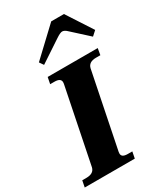

<svg xmlns="http://www.w3.org/2000/svg" viewBox="-259 -1080 1013 1176"><g transform="rotate(-30 247.0 -492.0)"><path d="M118 -804 309 -984H399L516 -804L484 -775L372 -877Q352 -897 336 -897Q322 -897 292 -877L138 -775ZM-13 -46H16Q69 -46 78 -85L185 -614Q186 -618 186 -625Q186 -654 141 -654H111L120 -700H474L466 -654H435Q383 -654 374 -614L267 -85Q266 -81 266 -74Q266 -60 276.5 -53Q287 -46 310 -46H341L332 0H-22Z"/></g></svg>

Font: Taviraj ExtraBold
Style: Italic
Weight: 800
Italic angle: -12°
Designer: Katatrad Team
Foundry: CadsonDemak
Version: Version 1.001